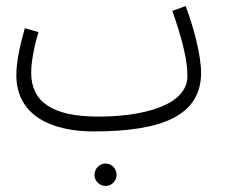

<svg xmlns="http://www.w3.org/2000/svg" viewBox="-20 -413 747 634"><path d="M289 21C517 21 644 -32 644 -173C644 -229 620 -322 593 -393L549 -377C580 -290 599 -216 599 -162C599 -63 447 -28 305 -28C149 -28 83 -79 83 -173C83 -217 97 -274 107 -307L62 -320C49 -274 34 -214 34 -165C34 -32 149 21 289 21ZM329 201C349 201 365 184 365 165C365 144 349 127 329 127C308 127 292 144 292 165C292 184 308 201 329 201Z"/></svg>

Font: Noto Sans Arabic ExtCond Light
Style: Regular
Weight: 300
Width: 2
Designer: Monotype Design Team, Nadine Chahine, Nizar Qandah and Khaled Hosny
Foundry: Monotype Imaging Inc.
Version: Version 2.012